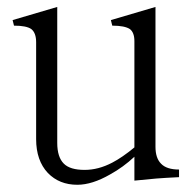

<svg xmlns="http://www.w3.org/2000/svg" viewBox="-20 -504 540 542"><path d="M15.6 -447.3 19.5 -431.6Q54.7 -431.6 68.4 -421.9Q82 -411.1 82 -384.8V-111.3Q82 -50.8 115.2 -15.6Q147.5 17.6 198.2 17.6Q240.2 17.6 291 -11.7Q328.1 -32.2 359.4 -61.5V5.9Q397.5 2 420.9 0Q446.3 -2 485.4 -3.9V-25.4Q450.2 -25.4 434.6 -42Q418.9 -57.6 418.9 -89.8V-484.4L293 -447.3L296.9 -431.6Q332 -431.6 346.7 -421.9Q359.4 -412.1 359.4 -387.7V-87.9Q325.2 -59.6 296.9 -44.9Q257.8 -24.4 218.8 -24.4Q177.7 -24.4 160.2 -42Q141.6 -60.5 141.6 -100.6V-484.4Z"/></svg>

Font: BatangChe
Style: Regular
Weight: 400
Monospace: yes
Version: Version 2.21